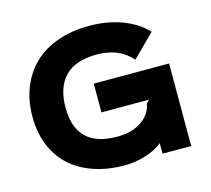

<svg xmlns="http://www.w3.org/2000/svg" viewBox="-115 -958 1215 1106"><g transform="rotate(-15 492.5 -405.0)"><path d="M895 -491.2V1H724.1V-62Q687 -29.8 624.3 -10Q561.5 9.8 499 9.8Q395 9.8 311.5 -19.3Q228 -48.3 171.6 -101.3Q115.2 -154.3 85.2 -230Q55.2 -305.7 55.2 -397.9Q55.2 -492.2 85.9 -570.1Q116.7 -647.9 173.6 -703.4Q230.5 -758.8 315.4 -789.3Q400.4 -819.8 504.9 -819.8Q613.3 -819.8 701.9 -786.4Q790.5 -752.9 845.2 -693.8L712.9 -562Q639.6 -648.9 505.9 -648.9Q377.9 -648.9 315.4 -585Q252.9 -521 252.9 -397.9Q252.9 -281.2 313.2 -221.2Q373.5 -161.1 500 -161.1Q585.9 -161.1 643.3 -199.7Q700.7 -238.3 711.9 -301.8L730 -319.8H445.8V-491.2Z"/></g></svg>

Font: Sinkin Sans 800 Black
Style: Regular
Weight: 900
Designer: Keith Bates
Foundry: K-Type
Version: Sinkin Sans (version 1.0)  by Keith Bates   •   © 2014   www